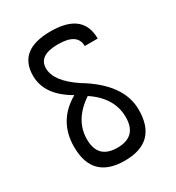

<svg xmlns="http://www.w3.org/2000/svg" viewBox="-186 -893 919 1005"><g transform="rotate(-30 273.5 -390.5)"><path d="M78.1 -195.3Q78.1 -351.6 214.8 -429.7Q78.1 -507.8 78.1 -625Q78.1 -781.2 273.4 -781.2Q468.8 -781.2 468.8 -625H390.6Q390.6 -703.1 273.4 -703.1Q156.2 -703.1 156.2 -625Q156.2 -546.9 273.4 -468.8Q468.8 -351.6 468.8 -195.3Q468.8 0 273.4 0Q78.1 0 78.1 -195.3ZM156.2 -195.3Q156.2 -78.1 273.4 -78.1Q390.6 -78.1 390.6 -195.3Q390.6 -312.5 273.4 -390.6Q156.2 -312.5 156.2 -195.3Z"/></g></svg>

Font: Luculent
Style: Regular
Weight: 400
Monospace: yes
Designer: Andrew Kensler
Version: Version 1.0.0-845fa02f9341